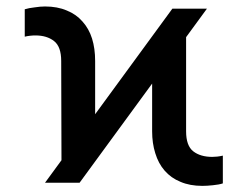

<svg xmlns="http://www.w3.org/2000/svg" viewBox="-20 -573 775 602"><path d="M121.1 0Q220.7 -136.7 520.5 -545.9Q547.9 -545.9 628.9 -545.9Q529.3 -409.2 229.5 0Q202.1 0 121.1 0ZM172.9 -18.6Q172.9 -109.4 171.9 -381.8Q171.9 -426.8 149.4 -444.3Q127 -461.9 90.8 -461.9Q83 -461.9 74.2 -460.9Q65.4 -460 57.6 -458Q57.6 -486.3 57.6 -543.9Q70.3 -547.9 87.9 -549.8Q106.4 -552.7 121.1 -552.7Q160.2 -552.7 189.5 -540Q218.8 -528.3 238.3 -505.9Q258.8 -483.4 268.6 -452.1Q278.3 -420.9 278.3 -381.8Q278.3 -292 278.3 -114.3Q252 -90.8 172.9 -18.6ZM614.3 9.8Q575.2 9.8 545.9 -2.9Q516.6 -14.6 496.1 -38.1Q476.6 -60.5 466.8 -92.8Q457 -124 457 -161.1Q457 -251 457 -430.7Q484.4 -455.1 563.5 -527.3Q563.5 -435.5 563.5 -161.1Q563.5 -116.2 585.9 -98.6Q608.4 -81.1 645.5 -81.1Q652.3 -81.1 661.1 -82Q669.9 -83 678.7 -85Q678.7 -55.7 678.7 2Q667 5.9 647.5 7.8Q628.9 9.8 614.3 9.8Z"/></svg>

Font: DeepSea
Style: Medium
Weight: 500
Designer: Stem
Version: Version 3.019;git-0a5106e0b